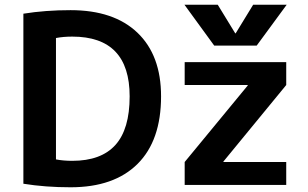

<svg xmlns="http://www.w3.org/2000/svg" viewBox="-20 -783 1303 813"><path d="M978 -642 1052 -763H1194L1067 -590H887L761 -763H902L976 -642ZM926 -97H1192V0H762V-97L1029 -421V-423H762V-520H1192V-423L926 -99ZM662 -375Q662 -188 562.5 -89Q463 10 279 10Q172 10 79 -5V-725Q172 -740 279 -740Q462 -740 562 -644.5Q662 -549 662 -375ZM529 -375Q529 -628 286 -628Q248 -628 217 -622V-108Q248 -102 286 -102Q408 -102 468.5 -169Q529 -236 529 -375Z"/></svg>

Font: Mplus 1p Bold
Style: Bold
Weight: 700
Version: Version 1.061